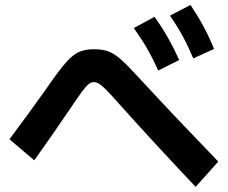

<svg xmlns="http://www.w3.org/2000/svg" viewBox="-20 -772 904 762"><path d="M511.1 -660.8 593.3 -705.2Q623.7 -662.7 647 -621.6Q670.3 -580.5 691.2 -533.8L607.8 -492Q588.6 -536 565.4 -576.6Q542.1 -617.2 511.1 -660.8ZM654.6 -709.9 736.1 -752.4Q766.3 -707 788.6 -665.4Q810.8 -623.8 829.5 -577.7L747 -540.2Q727.9 -586.1 705.9 -627Q683.9 -667.8 654.6 -709.9ZM453 -359.5Q420.2 -396.8 402.6 -414.4Q385.1 -432 374 -439.1Q362.9 -446.1 351.9 -446.1Q341.9 -446.1 331.8 -438.1Q321.7 -430.1 306.5 -409.7Q291.4 -389.4 262.2 -346.1L248.6 -326.2Q214.6 -276.4 184.1 -232.3Q153.7 -188.2 116 -135.6L17.6 -219.4Q99.6 -329.4 141 -388.3Q151.8 -403.2 158.7 -412.7Q165.6 -422.2 175 -436.2Q217.1 -496.4 243 -525.4Q268.9 -554.4 293.1 -565.5Q317.3 -576.6 351.9 -576.6Q387.1 -576.6 410.2 -568Q433.3 -559.4 460.6 -535.4Q488 -511.3 536.8 -457.6Q614.7 -373.4 688.4 -295.5Q762.2 -217.7 846.3 -130.7L756.4 -30.4Q589.5 -206.9 453 -359.5Z"/></svg>

Font: Pretendard GOV Variable
Style: Regular
Weight: 400
Designer: Base glyphs from Inter by Rasmus Andersson; Hangul glyphs from Noto Sans CJK(Source Han Sans) by Jang Soo-young and Kang
Foundry: Kil Hyung-jin
Version: Version 1.307;Glyphs 3.2 (3192)